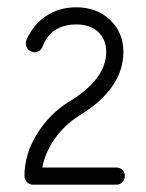

<svg xmlns="http://www.w3.org/2000/svg" viewBox="-20 -729 400 526"><path d="M71 -223Q61 -223 54 -230Q47 -237 47 -247Q47 -306 81 -361.5Q115 -417 170 -451Q271 -512 271 -587Q271 -621 249 -641.5Q227 -662 189 -662Q119 -662 96 -600Q92 -591 83 -587.5Q74 -584 66 -588Q57 -591 53 -600Q49 -609 52 -618Q70 -661 106 -685Q142 -709 189 -709Q245 -709 281.5 -674.5Q318 -640 318 -587Q318 -485 195 -411Q156 -386 129.5 -348Q103 -310 96 -270H299Q309 -270 315.5 -263.5Q322 -257 322 -247Q322 -237 315.5 -230Q309 -223 299 -223Z"/></svg>

Font: Zen Kurenaido
Style: ARC
Weight: 400
Designer: Yoshimichi Ohira
Foundry: Positype
Version: Version 1.001